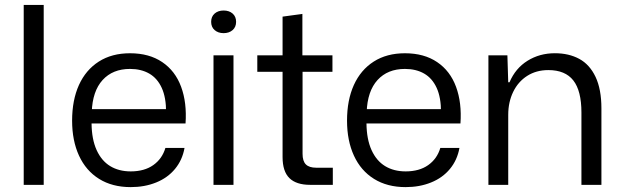

<svg xmlns="http://www.w3.org/2000/svg" viewBox="-20 -749 2523 778"><path d="M76.1 -729H157.1V0H76.1Z M272.2 -260.3Q272.2 -343.3 299.9 -404.6Q327.7 -465.8 380.4 -499.5Q433.2 -533.2 506.8 -533.2Q584.5 -533.2 637.3 -497.4Q690.2 -461.7 713.9 -397.3Q737.7 -332.8 731.8 -248.7H351Q351.7 -184.5 371.5 -140.9Q391.3 -97.3 426.5 -75.9Q461.7 -54.5 509.7 -54.5Q565 -54.5 601.1 -80Q637.2 -105.5 650.2 -149.5H727.7Q719 -100.5 689.1 -64.4Q659.2 -28.3 612.7 -9.6Q566.3 9.2 509.7 9.2Q435 9.2 381.6 -24.1Q328.2 -57.3 300.2 -118.2Q272.2 -179 272.2 -260.3ZM343.3 -306.8H661.7L653 -293.5Q653.3 -353.8 635.4 -392.9Q617.5 -432 584.8 -450.8Q552 -469.7 506.8 -469.7Q436.8 -469.7 395.8 -424.8Q354.8 -379.8 351.8 -295Z M845.1 -524.7H926.1V0H845.1ZM835.6 -660.6Q835.6 -681.7 849.7 -694.1Q863.9 -706.4 886.1 -706.4Q908.4 -706.4 922.6 -694.1Q936.7 -681.7 936.7 -660.6Q936.7 -639.4 922.6 -627.1Q908.4 -614.7 886.1 -614.7Q863.9 -614.7 849.7 -627.1Q835.6 -639.4 835.6 -660.6Z M1125 -112.7V-458.1H1022.6V-524.7H1125V-681.6L1205.3 -692.6V-524.7H1327.1V-458.1H1206V-125.9Q1206 -95.9 1219.6 -82.6Q1233.1 -69.4 1261.4 -69.4H1328.6V0H1236.7Q1180.6 0 1152.8 -27.2Q1125 -54.4 1125 -112.7Z M1386.2 -260.3Q1386.2 -343.3 1413.9 -404.6Q1441.7 -465.8 1494.4 -499.5Q1547.2 -533.2 1620.8 -533.2Q1698.5 -533.2 1751.3 -497.4Q1804.2 -461.7 1827.9 -397.3Q1851.7 -332.8 1845.8 -248.7H1465Q1465.7 -184.5 1485.5 -140.9Q1505.3 -97.3 1540.5 -75.9Q1575.7 -54.5 1623.7 -54.5Q1679 -54.5 1715.1 -80Q1751.2 -105.5 1764.2 -149.5H1841.7Q1833 -100.5 1803.1 -64.4Q1773.2 -28.3 1726.7 -9.6Q1680.3 9.2 1623.7 9.2Q1549 9.2 1495.6 -24.1Q1442.2 -57.3 1414.2 -118.2Q1386.2 -179 1386.2 -260.3ZM1457.3 -306.8H1775.7L1767 -293.5Q1767.3 -353.8 1749.4 -392.9Q1731.5 -432 1698.8 -450.8Q1666 -469.7 1620.8 -469.7Q1550.8 -469.7 1509.8 -424.8Q1468.8 -379.8 1465.8 -295Z M1959.1 -524.7H2036L2039.4 -415.7H2044.6Q2068.6 -472.3 2117.6 -502.8Q2166.7 -533.3 2228.4 -533.3Q2285.1 -533.3 2327.3 -510.4Q2369.4 -487.6 2393.2 -437.5Q2417 -387.4 2417 -309.4V0H2336V-293.1Q2336 -381 2303.2 -423Q2270.4 -465 2202 -465Q2153 -465 2116.2 -441.5Q2079.4 -418 2059.4 -376.6Q2039.4 -335.3 2039.4 -283.7V0H1959.1Z"/></svg>

Font: Mona Sans VF XLt
Style: Regular
Weight: 200
Designer: Deni Anggara
Foundry: GitHub
Version: Version 2.000;Glyphs 3.2.3 (3260)